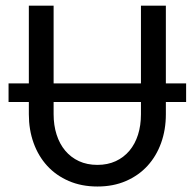

<svg xmlns="http://www.w3.org/2000/svg" viewBox="-20 -662 699 689"><path d="M83.5 -362.8V-641.6H172.4V-362.8H485.8V-641.6H575.2V-362.8H647.9V-295.9H575.2V-252Q575.2 -196.3 558.1 -148.9Q541 -101.6 509.3 -66.9Q477.5 -32.2 432.1 -12.5Q386.7 7.3 329.6 7.3Q272.5 7.3 226.8 -12.5Q181.2 -32.2 149.4 -66.9Q117.7 -101.6 100.6 -148.9Q83.5 -196.3 83.5 -252V-295.9H10.7V-362.8ZM329.6 -70.3Q366.2 -70.3 395.3 -83.7Q424.3 -97.2 444.6 -121.3Q464.8 -145.5 475.3 -178.7Q485.8 -211.9 485.8 -252V-295.9H172.4V-252.4Q172.4 -212.4 183.1 -179Q193.8 -145.5 214.1 -121.3Q234.4 -97.2 263.4 -83.7Q292.5 -70.3 329.6 -70.3Z"/></svg>

Font: Carlito
Style: Regular
Weight: 400
Designer: Lukasz Dziedzic
Foundry: tyPoland Lukasz Dziedzic
Version: Version 1.103; Beta1; all basic design good, some composites